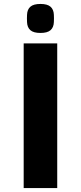

<svg xmlns="http://www.w3.org/2000/svg" viewBox="-20 -953 410 973"><path d="M270 -733V0H100V-733ZM117 -841Q116 -860 117 -878Q118 -905 134 -919Q150 -933 185 -933Q220 -933 236 -919Q252 -905 253 -878Q254 -860 253 -841Q252 -814 236 -800Q220 -786 185 -786Q150 -786 134 -800Q118 -814 117 -841Z"/></svg>

Font: Kreadon
Style: Regular
Weight: 400
Designer: kohakuno
Foundry: StudioGnu
Version: Version 1.000;Glyphs 3.1.2 (3151)